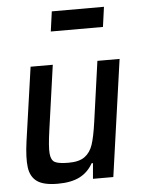

<svg xmlns="http://www.w3.org/2000/svg" viewBox="-53 -785 633 836"><g transform="rotate(-5 263.0 -367.0)"><path d="M36 0ZM326 -68H320Q299 -30 262 -11Q225 8 166 8Q104 8 75.5 -12.5Q47 -33 41.5 -74.5Q36 -116 46 -188L92 -510H189L149 -226Q139 -156 141.5 -126.5Q144 -97 160.5 -88Q177 -79 221 -79Q267 -79 291.5 -97Q316 -115 327 -148.5Q338 -182 347 -246L384 -510H481L409 0H320ZM193 -655 205 -742H433L421 -655Z"/></g></svg>

Font: Assailand Medium
Style: Italic
Weight: 500
Italic angle: -8°
Designer: Hector Gatti with collaboration of the Omnibus-Type team
Foundry: Omnibus-Type
Version: Version 0.072;October 19, 2019;FontCreator 12.0.0.2547 64-bi